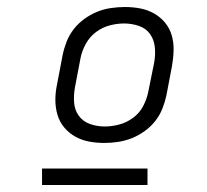

<svg xmlns="http://www.w3.org/2000/svg" viewBox="-20 -703 590 548"><path d="M278 -295Q255 -295 234 -299Q213 -303 195 -313Q177 -323 163.5 -339Q150 -355 144 -375.5Q138 -396 138 -418Q138 -440 143 -463L159 -547Q163 -566 170.5 -585Q178 -604 191 -620.5Q204 -637 221.5 -649.5Q239 -662 257.5 -669.5Q276 -677 296.5 -680Q317 -683 336 -683Q359 -683 380 -679Q401 -675 419 -665Q437 -655 450.5 -639Q464 -623 470 -602.5Q476 -582 475.5 -560Q475 -538 471 -515L455 -431Q451 -412 443.5 -393Q436 -374 423 -357.5Q410 -341 392.5 -328.5Q375 -316 356 -308.5Q337 -301 317 -298Q297 -295 278 -295ZM279 -342Q299 -342 320 -347.5Q341 -353 359.5 -366.5Q378 -380 388.5 -400Q399 -420 403 -440L420 -524Q424 -546 422 -567.5Q420 -589 408.5 -605.5Q397 -622 376.5 -629Q356 -636 334 -636Q314 -636 293 -630.5Q272 -625 254 -611.5Q236 -598 225 -578Q214 -558 210 -538L194 -454Q190 -432 191.5 -410.5Q193 -389 205 -372.5Q217 -356 237 -349Q257 -342 279 -342ZM401 -175H100V-222H401Z"/></svg>

Font: Lode Dark
Style: Italic
Weight: 400
Italic angle: -11°
Monospace: yes
Designer: Belleve Invis
Foundry: Belleve Invis
Version: Version 29.2.0; ttfautohint (v1.8.3)